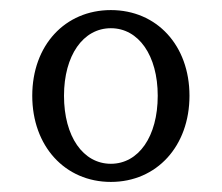

<svg xmlns="http://www.w3.org/2000/svg" viewBox="-20 -720 440 381"><path d="M200 -395C255 -395 293 -449 293 -530C293 -610 255 -664 200 -664C145 -664 107 -610 107 -530C107 -449 145 -395 200 -395ZM44 -530C44 -630 109 -700 200 -700C291 -700 356 -630 356 -530C356 -430 291 -359 200 -359C109 -359 44 -430 44 -530Z"/></svg>

Font: LT Superior Serif Semibold
Style: Regular
Weight: 600
Designer: Daniel Lyons
Foundry: LyonsType
Version: Version 2.120;FEAKit 1.0